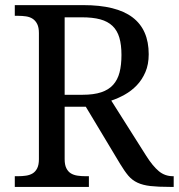

<svg xmlns="http://www.w3.org/2000/svg" viewBox="-20 -734 702 754"><path d="M554.2 -122.1Q579.6 -82 603.5 -62Q627.4 -42 659.2 -42H662.1V0H647.9Q601.1 0 571 -3.4Q541 -6.8 520 -16.6Q499 -26.4 484.1 -43.9Q469.2 -61.5 452.1 -89.8L316.9 -314.9H233.9V-108.9Q233.9 -86.9 240.5 -73.5Q247.1 -60.1 258.3 -53.2Q269.5 -46.4 284.4 -44.2Q299.3 -42 315.9 -42H329.1V0H38.1V-42H50.8Q67.4 -42 82.3 -44.2Q97.2 -46.4 108.4 -53.2Q119.6 -60.1 126.2 -73.5Q132.8 -86.9 132.8 -108.9V-604Q132.8 -626 126.2 -639.4Q119.6 -652.8 108.4 -660.2Q97.2 -667.5 82.3 -669.7Q67.4 -671.9 50.8 -671.9H38.1V-713.9H307.1Q437 -713.9 500.5 -665.8Q564 -617.7 564 -521Q564 -481 551 -450.9Q538.1 -420.9 517.1 -398.9Q496.1 -377 469.7 -362.3Q443.4 -347.7 417 -338.9ZM233.9 -361.8H304.2Q348.1 -361.8 377.4 -371.6Q406.7 -381.3 424.3 -400.9Q441.9 -420.4 449.5 -449.7Q457 -479 457 -518.1Q457 -558.1 448.7 -586.2Q440.4 -614.3 421.9 -632.1Q403.3 -649.9 373.8 -658Q344.2 -666 301.8 -666H233.9Z"/></svg>

Font: Droid Serif
Style: Regular
Weight: 400
Version: Version 1.00 build 112